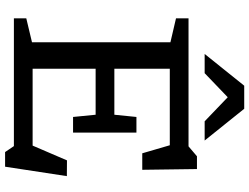

<svg xmlns="http://www.w3.org/2000/svg" viewBox="-135 -833 1004 774"><g transform="rotate(90 367.0 -446.0)"><path d="M514.5 -494V-366V-238.5H451.5L442.5 -329.5H195.5V-405H442.5L451.5 -494ZM664.5 -517.5H598L554 -668L592.5 -628.5H195.5V-704H570L610 -738H661.5ZM550 -36 626.5 -214 690 -213.5 652 35.5H593L569 0H195.5V-75.5H583ZM54 0V-50L150.5 -73V-631L54 -653.5V-704H257V0ZM358.5 -875H385.5L275 -769H197.5L325.5 -928.5H418.5L546.5 -769H469Z"/></g></svg>

Font: Newsreader 7pt
Style: Regular
Weight: 400
Designer: Hugues Gentile
Foundry: Production Type
Version: Version 1.003